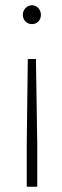

<svg xmlns="http://www.w3.org/2000/svg" viewBox="-20 -548 236 732"><path d="M102 -456C121 -456 136 -471 136 -491C136 -512 121 -528 102 -528C83 -528 67 -512 67 -491C67 -471 83 -456 102 -456ZM122 164V0L117 -323H86L82 0V164Z"/></svg>

Font: Montserrat arm ExtraLight
Style: Regular
Weight: 275
Designer: Julieta Ulanovsky
Foundry: Julieta Ulanovsky
Version: Version 6.000;PS 006.000;hotconv 1.0.88;makeotf.lib2.5.64775